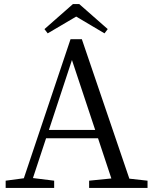

<svg xmlns="http://www.w3.org/2000/svg" viewBox="-20 -930 759 950"><path d="M8 0V-36L98 -48L329 -736H385L620 -46L710 -36V0H421V-36L531 -47L465 -246H208L143 -49L248 -36V0ZM222 -287H451L336 -633ZM216 -765 200 -786 341 -910H372L513 -786L497 -765L357 -848Z"/></svg>

Font: Cactus Classical Serif
Style: Regular
Weight: 400
Designer: Henry Chan (via Glyphwiki)、田海東、宇文滿月
Foundry: Moonlit Owen
Version: Version 1.000